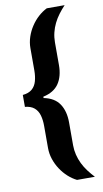

<svg xmlns="http://www.w3.org/2000/svg" viewBox="-98 -788 530 984"><g transform="rotate(-10 167.0 -296.5)"><path d="M220 150Q196 138 175 119Q154 100 137.5 75Q121 50 111.5 21.5Q102 -7 102 -37V-152Q102 -183 95 -207.5Q88 -232 70.5 -247Q53 -262 22 -265V-327Q53 -330 70.5 -345Q88 -360 95 -385Q102 -410 102 -440V-556Q102 -586 111.5 -614.5Q121 -643 137.5 -668Q154 -693 175 -712Q196 -731 220 -743H313Q296 -725 280.5 -704.5Q265 -684 254 -661.5Q243 -639 237 -614.5Q231 -590 231 -564V-446Q231 -387 205.5 -349.5Q180 -312 124 -300V-293Q180 -282 205.5 -244Q231 -206 231 -147V-28Q231 -3 237 21.5Q243 46 254 68.5Q265 91 280.5 111.5Q296 132 313 150Z"/></g></svg>

Font: Saira SemiCondensed
Style: Bold
Weight: 700
Width: 4
Designer: Hector Gatti with collaboration of the Omnibus-Type team
Foundry: Omnibus-Type
Version: Version 1.101